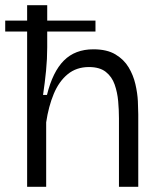

<svg xmlns="http://www.w3.org/2000/svg" viewBox="-24 -716 626 736"><path d="M80 0V-595H-4V-637H80V-696H157V-637H342V-595H157V-535Q157 -490 152.5 -444.5Q148 -399 141 -352H156Q178 -441 221 -484Q264 -527 334 -527Q386 -527 418.5 -507.5Q451 -488 469 -458Q487 -428 495 -393.5Q503 -359 504.5 -328Q506 -297 506 -278V0H432V-263Q432 -294 429 -328Q426 -362 415.5 -392Q405 -422 381.5 -440.5Q358 -459 317 -459Q269 -459 235.5 -431.5Q202 -404 182 -356Q162 -308 153 -247V0Z"/></svg>

Font: Bricolage Grotesque 10pt Light
Style: Regular
Weight: 300
Designer: Mathieu Triay
Foundry: Atelier Triay
Version: Version 1.000; ttfautohint (v1.8.4.7-5d5b);gftools[0.9.32]